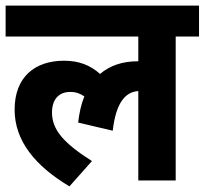

<svg xmlns="http://www.w3.org/2000/svg" viewBox="-20 -642 728 683"><path d="M0 -512H472V-424H470C416 -424 371 -409 336 -379C301 -410 261 -426 208 -426C104 -426 32 -368 32 -252C32 -141 105 -52 227 21L307 -69C205 -134 165 -181 165 -242C165 -287 188 -315 230 -315C250 -315 266 -309 280 -299C269 -272 262 -241 258 -206L381 -177C392 -272 423 -315 472 -318V0H605V-512H688V-622H0Z"/></svg>

Font: Noto Sans Devanagari SemiCondensed
Style: Bold
Weight: 700
Width: 4
Designer: Jelle Bosma - Monotype Design Team
Foundry: Monotype Imaging Inc.
Version: Version 2.004